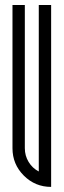

<svg xmlns="http://www.w3.org/2000/svg" viewBox="-20 -734 251 757"><path d="M132.9 -714.3H181.6V2.9Q118.3 2.9 73.7 -41.9Q29.2 -86.6 29.2 -149.5V-714.3H77.9V-149.5Q77.9 -120 92.9 -95.4Q107.9 -70.8 132.9 -57.9Z"/></svg>

Font: Marapfhont
Style: Book
Weight: 400
Version: Version 0.15